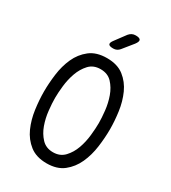

<svg xmlns="http://www.w3.org/2000/svg" viewBox="-227 -1063 1054 1186"><g transform="rotate(30 300.0 -470.0)"><path d="M300 -69Q350 -69 381 -102Q412 -135 428.5 -181Q445 -227 450.5 -278.5Q456 -330 456 -367Q456 -403 450.5 -453.5Q445 -504 428.5 -550Q412 -596 381.5 -628.5Q351 -661 300 -661Q249 -661 218.5 -628Q188 -595 171.5 -549Q155 -503 149.5 -452.5Q144 -402 144 -366Q144 -329 149.5 -278Q155 -227 171.5 -181Q188 -135 219 -102Q250 -69 300 -69ZM300 10Q226 10 179.5 -26.5Q133 -63 108 -119Q83 -175 74 -241Q65 -307 65 -367Q65 -425 73.5 -490.5Q82 -556 107 -611.5Q132 -667 178.5 -703.5Q225 -740 300 -740Q375 -740 421 -704Q467 -668 492 -612.5Q517 -557 526 -492Q535 -427 535 -368Q535 -308 526 -241.5Q517 -175 491.5 -119Q466 -63 420 -26.5Q374 10 300 10ZM302 -810Q274 -810 269 -820.5Q264 -831 281 -853L336 -927Q345 -938 356.5 -944Q368 -950 383 -950Q411 -950 417 -939Q423 -928 405 -904L346 -831Q338 -821 327 -815.5Q316 -810 302 -810Z"/></g></svg>

Font: Maple Mono Normal NL Light
Style: Regular
Weight: 300
Monospace: yes
Designer: subframe7536
Version: Version 7.000